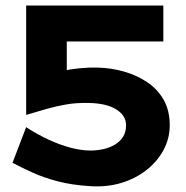

<svg xmlns="http://www.w3.org/2000/svg" viewBox="-20 -640 668 690"><path d="M112 -620H567V-491H112ZM590 -190Q590 -143 568 -101.5Q546 -60 506.5 -29Q467 2 415.5 17.5Q364 33 304 29Q238 25 187 11.5Q136 -2 96.5 -20Q57 -38 25 -55L74 -183Q114 -157 155 -138Q196 -119 234.5 -109Q273 -99 305 -99Q328 -99 351 -104Q374 -109 392.5 -120Q411 -131 422 -148Q433 -165 433 -190Q433 -225 397.5 -247Q362 -269 298 -270Q254 -271 217 -264.5Q180 -258 145.5 -248Q111 -238 74 -227V-348Q129 -369 198.5 -384Q268 -399 332 -397Q379 -396 425 -383Q471 -370 508.5 -345Q546 -320 568 -281.5Q590 -243 590 -190ZM74 -620H220V-321L74 -283Z"/></svg>

Font: BioRhyme ExtraBold ExtraBold
Style: Regular
Weight: 800
Version: Version 1.600;gftools[0.9.33]